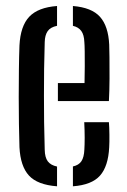

<svg xmlns="http://www.w3.org/2000/svg" viewBox="-20 -627 431 653"><path d="M46.2 -126.3Q45.1 -161.3 44.4 -205.4Q43.7 -249.6 43.7 -297.2Q43.7 -344.8 44.3 -390.1Q44.8 -435.4 46.2 -472.5Q49.6 -538.5 79.5 -570.1Q109.5 -601.8 174 -606.6V-539.2Q151.5 -534.7 142 -520.9Q132.6 -507.2 132.1 -483.6Q130.6 -437.7 130 -392.6Q129.5 -347.5 129.5 -302.5Q129.5 -257.4 130 -211.5Q130.6 -165.5 132.1 -117.6Q132.6 -91.5 142.6 -78.2Q152.7 -64.9 174 -60.6V6.6Q107.5 1.7 78.4 -30Q49.4 -61.7 46.2 -126.3ZM228 6.6V-60.9Q247.9 -65.2 256.9 -78.7Q265.9 -92.3 266.9 -118.2Q267.9 -133.2 268 -158.3Q268 -183.3 266.5 -211.5H350.4Q351.8 -195.6 352.1 -169Q352.4 -142.4 351.4 -126.3Q348.2 -61.4 320.2 -29.8Q292.2 1.9 228 6.6ZM176.9 -283.3V-344.6H267.5Q268.3 -372.7 268.3 -401.4Q268.3 -430 268.1 -452.2Q267.8 -474.3 266.9 -483.6Q266 -508.7 256.4 -521.8Q246.7 -534.9 228 -539.1V-606.6Q291.8 -601.4 320.1 -569.8Q348.4 -538.2 351.4 -475.3Q351.9 -464.1 352.3 -432.1Q352.8 -400 352.5 -359.8Q352.3 -319.7 350.4 -283.3Z"/></svg>

Font: Big Shoulders Stencil Text SC Thin
Style: Regular
Weight: 100
Designer: Patric King
Foundry: XO Type Co
Version: Version 2.001